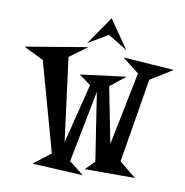

<svg xmlns="http://www.w3.org/2000/svg" viewBox="-130 -955 1013 1051"><g transform="rotate(10 376.5 -430.0)"><path d="M790 -647 667 -570.8 589.8 -104 683.1 -27.8H403.8L454.1 -78.1L396 -456.1L317.9 -57.1L398.9 6.8L117.2 -7.8L211.9 -81.1L74.2 -576.2L-37.1 -630.9L308.1 -689L210 -617.2L270 -153.8L353 -485.8L287.1 -533.2L542 -565.9L457 -498L518.1 -188L600.1 -594.2L506.8 -667ZM515.1 -709 407.2 -774.9 297.9 -710 405.8 -866.7Z"/></g></svg>

Font: Risque
Style: Regular
Weight: 400
Designer: Astigmatic (AOETI)
Foundry: Astigmatic (AOETI)
Version: Version 1.000